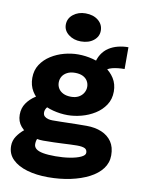

<svg xmlns="http://www.w3.org/2000/svg" viewBox="-99 -779 776 1059"><g transform="rotate(10 289.0 -250.0)"><path d="M245 213Q180 213 128 198Q76 183 45.5 153Q15 123 15 78Q15 48 31.5 23.5Q48 -1 71.5 -20Q95 -39 116 -52L177 -20Q167 -14 155.5 4Q144 22 144 45Q144 61 156.5 71.5Q169 82 196 87Q223 92 265 92Q308 92 345.5 86Q383 80 406.5 69Q430 58 430 44Q430 26 416 19.5Q402 13 373 13Q355 13 335.5 14Q316 15 293.5 16Q271 17 244 18Q217 19 184 19Q147 19 112 5Q77 -9 54.5 -35.5Q32 -62 32 -100Q32 -137 51 -164.5Q70 -192 99.5 -211Q129 -230 160 -240L213 -199Q200 -193 188.5 -182.5Q177 -172 169.5 -160Q162 -148 162 -136Q162 -121 170.5 -113.5Q179 -106 191 -103Q203 -100 215 -100Q240 -100 261.5 -100.5Q283 -101 304.5 -101.5Q326 -102 350.5 -102.5Q375 -103 406 -103Q454 -103 490.5 -87.5Q527 -72 547.5 -42Q568 -12 568 34Q568 76 543 109Q518 142 473.5 165Q429 188 370.5 200.5Q312 213 245 213ZM292 -143Q251 -143 210.5 -153.5Q170 -164 137 -185Q104 -206 84.5 -238Q65 -270 65 -312Q65 -355 86 -387Q107 -419 141 -440.5Q175 -462 214.5 -472.5Q254 -483 292 -483Q334 -483 374.5 -472.5Q415 -462 448 -441Q481 -420 501 -388.5Q521 -357 521 -315Q521 -272 499.5 -239.5Q478 -207 443.5 -185.5Q409 -164 369 -153.5Q329 -143 292 -143ZM293 -246Q318 -246 335.5 -255.5Q353 -265 362.5 -281Q372 -297 372 -315Q372 -333 363 -348Q354 -363 336.5 -371.5Q319 -380 293 -380Q267 -380 249 -370.5Q231 -361 222 -346Q213 -331 213 -312Q213 -294 222 -279Q231 -264 249 -255Q267 -246 293 -246ZM437 -407 389 -442Q395 -477 410.5 -501.5Q426 -526 449 -541Q472 -556 500 -563Q528 -570 558 -570V-448Q520 -448 489.5 -440.5Q459 -433 437 -407ZM293 -556Q253 -556 224.5 -578Q196 -600 196 -633Q196 -668 224.5 -690.5Q253 -713 293 -713Q337 -713 364.5 -690.5Q392 -668 392 -633Q392 -600 364.5 -578Q337 -556 293 -556Z"/></g></svg>

Font: BioRhyme ExtraBold ExtraBold
Style: Regular
Weight: 800
Version: Version 1.600;gftools[0.9.33]